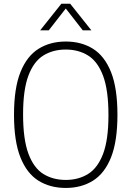

<svg xmlns="http://www.w3.org/2000/svg" viewBox="-20 -964 680 994"><path d="M320.5 9Q239.5 9 179.2 -28.5Q119 -66 85.8 -149.2Q52.5 -232.5 52.5 -370Q52.5 -507.5 86 -590.8Q119.5 -674 179.8 -711.5Q240 -749 320.5 -749Q401.5 -749 461.5 -711.5Q521.5 -674 554.8 -590.8Q588 -507.5 588 -370Q588 -232.5 554.8 -149.2Q521.5 -66 461.2 -28.5Q401 9 320.5 9ZM320.5 -32.5Q386.5 -32.5 436.2 -63.5Q486 -94.5 513.8 -167.8Q541.5 -241 541.5 -368Q541.5 -497 513.8 -571.2Q486 -645.5 436.2 -676.5Q386.5 -707.5 320.5 -707.5Q254 -707.5 204.2 -676.5Q154.5 -645.5 127 -572.2Q99.5 -499 99.5 -372Q99.5 -243 127 -168.8Q154.5 -94.5 204.2 -63.5Q254 -32.5 320.5 -32.5ZM188 -807 297.5 -944.5H343.5L453 -807H408.5L320.5 -920L232.5 -807Z"/></svg>

Font: Encode Sans SmCnd XLt
Style: Regular
Weight: 200
Width: 4
Designer: Multiple Designers
Foundry: Impallari Type
Version: Version 3.002; ttfautohint (v1.8.3) -l 8 -r 50 -G 200 -x 14 